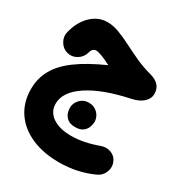

<svg xmlns="http://www.w3.org/2000/svg" viewBox="-192 -601 1025 1095"><g transform="rotate(30 320.0 -53.0)"><path d="M198.2 -469.2Q234.9 -469.2 275.1 -454.1Q315.4 -439 359.6 -416.3Q403.8 -393.6 453.4 -370.8Q502.9 -348.1 558.6 -333.5Q633.3 -313 633.3 -247.6Q633.3 -216.3 607.2 -192.4Q581.1 -168.5 536.1 -158.7Q363.8 -122.6 268.3 -59.6Q172.9 3.4 172.9 81.1Q172.9 134.8 218.3 165.8Q263.7 196.8 341.8 196.8Q420.9 196.8 516.1 162.1Q549.8 149.9 580.6 161.9Q611.3 173.8 623.5 204.1Q636.7 235.4 623.8 267.8Q610.8 300.3 579.6 314.5Q476.6 362.3 356 362.3Q251 362.3 172.9 327.4Q94.7 292.5 52 228.8Q9.3 165 9.3 79.6Q9.3 9.3 41.5 -48.8Q73.7 -106.9 143.1 -158Q212.4 -209 323.2 -258.3Q250 -296.4 223.1 -296.4Q197.8 -296.4 189.5 -263.2Q180.2 -230 149.9 -211.9Q119.6 -193.8 87.4 -202.1Q54.7 -210.4 36.4 -241Q18.1 -271.5 26.4 -304.2Q44.9 -379.9 91.6 -424.6Q138.2 -469.2 198.2 -469.2ZM254.9 61Q254.9 30.3 277.6 6.1Q300.3 -18.1 334.5 -18.1Q359.9 -18.1 377.4 -7.3Q395 3.4 404.8 19Q417.5 39.1 417.5 61Q417.5 76.7 410.6 95.7Q403.8 114.7 386 128.4Q368.2 142.1 335.9 142.1Q302.7 142.1 285.4 128.2Q268.1 114.3 261.2 96.2Q254.9 79.1 254.9 61Z"/></g></svg>

Font: Mikhak-DS1-FD Black
Style: Regular
Weight: 900
Designer: Amin Abedi
Version: Version 3.2